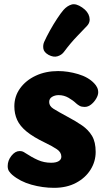

<svg xmlns="http://www.w3.org/2000/svg" viewBox="-20 -893 518 921"><path d="M432.3 -492.8Q440.1 -484.8 445.6 -474.1Q451.1 -463.3 451.1 -450.1Q451.1 -436.6 441.5 -420.1Q431.9 -403.6 417.2 -391.8Q402.6 -380.1 386.1 -380.1Q371.4 -380.1 362.3 -385.1Q353.1 -390.1 345.3 -397.1Q330.7 -411.3 308.7 -424Q286.8 -436.7 261.1 -436.7Q243.7 -436.7 229.8 -428.4Q215.9 -420.2 215.9 -403.6Q215.9 -384.2 236.4 -371.3Q256.9 -358.4 303.7 -333.1Q343.3 -312.2 373.9 -291.1Q404.4 -269.9 421.7 -240.7Q438.9 -211.4 438.9 -164.4Q438.9 -118.2 414.3 -79Q389.8 -39.8 344.9 -15.9Q300.1 8 239.4 8Q184.4 8 130.4 -7.2Q76.4 -22.3 38.4 -54.6Q29.9 -62.1 23.4 -71.6Q16.9 -81 16.9 -96.6Q16.9 -123.1 34.9 -145.8Q53 -168.4 73.9 -168.4Q82 -168.4 87.9 -166.4Q93.8 -164.4 100.8 -159.4Q132.8 -138.3 162.1 -125.3Q191.4 -112.3 225.4 -112.3Q248.7 -112.3 261.5 -120.1Q274.3 -127.9 274.3 -141.3Q274.3 -162.6 253.1 -177Q231.8 -191.4 197.1 -208.1Q140.2 -235.3 108 -261.7Q75.8 -288 62.3 -317.7Q48.8 -347.3 48.8 -382.9Q48.8 -431.1 76.4 -469.3Q104 -507.6 151.4 -529.8Q198.8 -552.1 258.8 -552.1Q305.8 -552.1 355 -537.5Q404.2 -522.9 432.3 -492.8ZM286.8 -644.1Q275.7 -629.1 256.2 -623.1Q236.8 -617.1 213 -629.7Q190.7 -642.3 188 -659.5Q185.3 -676.7 191.6 -691.4Q203 -716.8 219.7 -746.8Q236.3 -776.8 254.2 -803.8Q272 -830.8 284.6 -845.3Q302.3 -865.1 323.5 -871.3Q344.7 -877.4 374.2 -857.1Q402.4 -837.8 408.5 -812.4Q414.6 -787.1 397.6 -769.1Q385.2 -755.6 351.9 -721.3Q318.7 -687.1 286.8 -644.1Z"/></svg>

Font: Playpen Sans Thai
Style: Regular
Weight: 400
Designer: Sirin Gunkloy, Laura Meseguer, Veronika Burian, José Scaglione
Foundry: TypeTogether
Version: Version 2.000